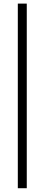

<svg xmlns="http://www.w3.org/2000/svg" viewBox="-20 -780 242 1040"><path d="M76.5 239.5V-760.5H125V239.5Z"/></svg>

Font: Newsreader 60pt ExtraBold
Style: Regular
Weight: 800
Designer: Hugues Gentile
Foundry: Production Type
Version: Version 1.003